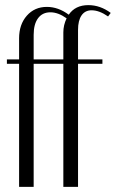

<svg xmlns="http://www.w3.org/2000/svg" viewBox="-20 -726 450 746"><path d="M283.2 0H226.1V-478H110.8V0H54.2V-478H6.8V-495.1H54.2V-577.1Q54.2 -630.9 84.2 -665Q114.3 -699.2 162.1 -699.2Q206.5 -699.2 247.1 -668.9Q272.5 -706.1 323.2 -706.1Q369.6 -706.1 410.2 -675.8L399.9 -662.1Q365.7 -686 335.9 -686Q310.5 -686 296.9 -666.3Q283.2 -646.5 283.2 -609.9V-495.1H377.9V-478H283.2ZM110.8 -590.8V-495.1H226.1V-600.1Q226.1 -628.4 238.8 -654.8Q206.1 -678.2 175.8 -678.2Q145 -678.2 127.9 -655.3Q110.8 -632.3 110.8 -590.8Z"/></svg>

Font: Moniqa Narrow Heading
Style: Regular
Weight: 400
Width: 4
Designer: Rajesh Rajput
Foundry: Rajesh Rajput
Version: Version 1.000